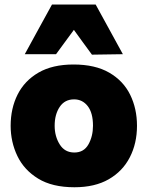

<svg xmlns="http://www.w3.org/2000/svg" viewBox="-20 -794 638 829"><path d="M301.5 14.5Q205.5 14.5 144.8 -22.8Q84 -60 55 -120.5Q26 -181 26 -251Q26 -326 56 -385.8Q86 -445.5 146.2 -480.5Q206.5 -515.5 297.5 -515.5Q391 -515.5 451.8 -480.2Q512.5 -445 542 -385Q571.5 -325 571.5 -251Q571.5 -175 540.5 -114.8Q509.5 -54.5 449.5 -20Q389.5 14.5 301.5 14.5ZM301 -135.5Q342 -135.5 361.8 -170.5Q381.5 -205.5 381.5 -251Q381.5 -306.5 358.8 -335.8Q336 -365 300 -365Q259.5 -365 237.8 -332.5Q216 -300 216 -251Q216 -205.5 237.8 -170.5Q259.5 -135.5 301 -135.5ZM377 -558Q357.5 -584.5 338 -611.2Q318.5 -638 299 -665Q279.5 -638.5 260.2 -612.2Q241 -586 222 -560H87Q116 -613 145.2 -666.5Q174.5 -720 204.5 -774.5H393Q423 -720 452.2 -666.5Q481.5 -613 510.5 -560Z"/></svg>

Font: Commissioner ExtraBold
Style: Regular
Weight: 800
Designer: Kostas Bartsokas
Foundry: Kostas Bartsokas
Version: Version 1.000; ttfautohint (v1.8.3)